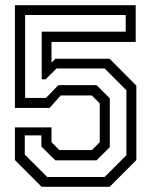

<svg xmlns="http://www.w3.org/2000/svg" viewBox="-20 -720 583 740"><path d="M140.5 0 37.5 -103V-229H178.5V-172L209 -141.5H334L364.5 -172V-321.5L334 -352H214L171 -304H37.5V-700H503V-558.5H178.5V-478.5L193.5 -493.5H402.5L505.5 -390V-103L402.5 0ZM162 -37.8H383.2L467.2 -121.8V-372L383.2 -456.2H197.8L155.8 -414.2H140.8V-598H464.5V-662.2H76.8V-342.5H157.2L205 -392H352L403.2 -341.2V-152.8L352 -102H193.2L139.5 -155.2V-198.2H75.5V-124.2Z"/></svg>

Font: Tourney Thin
Style: Regular
Weight: 100
Designer: Tyler Finck
Foundry: Etcetera Type Co
Version: Version 1.015